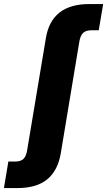

<svg xmlns="http://www.w3.org/2000/svg" viewBox="-97 -748 542 972"><path d="M-8.8 204.1H-77.1L-54.7 69.8H-20Q7.8 69.8 21.5 56.6Q35.2 43.5 40.5 12.2L135.3 -555.2Q163.6 -727.5 355 -727.5H425.3L402.8 -594.7H365.2Q337.9 -594.7 324 -581.5Q310.1 -568.4 304.7 -537.6L210.9 26.9Q196.3 115.2 142.3 159.7Q88.4 204.1 -8.8 204.1Z"/></svg>

Font: Inter Display Extra Bold
Style: Italic
Weight: 800
Italic angle: -9.39999°
Designer: Rasmus Andersson
Foundry: rsms
Version: Version 4.000;git-4fc901f